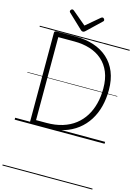

<svg xmlns="http://www.w3.org/2000/svg" viewBox="-232 -1362 1418 1967"><g transform="rotate(15 477.0 -379.0)"><path d="M185 0Q158 0 158 -19V-965Q158 -975 165 -979.5Q172 -984 186 -984H384Q490 -984 576 -955.5Q662 -927 724.5 -871Q787 -815 820.5 -733Q854 -651 854 -543Q854 -450 833 -368Q812 -286 769.5 -218.5Q727 -151 663.5 -102Q600 -53 515 -26.5Q430 0 324 0ZM213 -52H323Q417 -52 493 -75.5Q569 -99 625.5 -143Q682 -187 719.5 -247.5Q757 -308 776 -383Q795 -458 795 -543Q795 -642 765 -715Q735 -788 679.5 -836.5Q624 -885 549 -908.5Q474 -932 384 -932H213ZM600 -1244Q608 -1244 615 -1236.5Q622 -1229 622 -1220Q622 -1218 621.5 -1215Q621 -1212 617 -1208L466 -1064Q460 -1059 455 -1055.5Q450 -1052 441 -1052Q432 -1052 426.5 -1055.5Q421 -1059 416 -1064L264 -1208Q260 -1212 259.5 -1215.5Q259 -1219 259 -1221Q259 -1230 266.5 -1237Q274 -1244 281 -1244Q286 -1244 290 -1241.5Q294 -1239 298 -1236L441 -1116L583 -1236Q588 -1239 591.5 -1241.5Q595 -1244 600 -1244ZM0 476H954V486H0ZM0 -20H954V0H0ZM0 -505H954V-500H0ZM0 -996H954V-986H0Z"/></g></svg>

Font: Playwrite PL Guides
Style: Regular
Weight: 400
Designer: Veronika Burian, José Scaglione
Foundry: TypeTogether
Version: Version 1.003